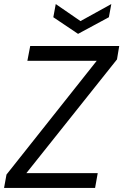

<svg xmlns="http://www.w3.org/2000/svg" viewBox="-20 -927 608 947"><path d="M0 0 12 -66 457 -627H115L129 -700H568L557 -634L110 -73H462L449 0ZM529 -907 517 -842 365 -760 243 -842 255 -907 377 -823Z"/></svg>

Font: DM Sans 20pt
Style: Italic
Weight: 400
Italic angle: -10°
Version: Version 4.004;gftools[0.9.30]